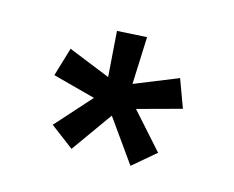

<svg xmlns="http://www.w3.org/2000/svg" viewBox="-60 -843 611 501"><g transform="rotate(15 246.0 -593.0)"><path d="M166.5 -428.4 102.9 -476.4 224.1 -611.5 271.4 -575.5ZM249.3 -555.9 73.5 -602.6 96.6 -680.1 265.5 -611.7ZM326.5 -425.4 222.9 -571.5 268.2 -610.5 387.4 -477ZM214.4 -577.9 201.4 -756.4 281.5 -761 274.2 -580.5ZM244.4 -556.9 225.5 -612.7 392.4 -680.1 420.2 -604.6Z"/></g></svg>

Font: Andada Pro
Style: Regular
Weight: 400
Designer: Carolina Giovagnoli
Foundry: Huerta Tipografica
Version: Version 3.003